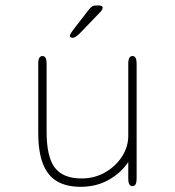

<svg xmlns="http://www.w3.org/2000/svg" viewBox="-20 -692 659 723"><path d="M140 -481Q155.5 -481 155.5 -452.5V-197Q155.5 -101 186.5 -60.5Q217.5 -20 287 -20Q336 -20 375.8 -42.8Q415.5 -65.5 439.2 -102.2Q463 -139 463 -181V-452.5Q463 -481 479 -481Q494.5 -481 494.5 -452.5V-19.5Q494.5 9 479 9Q463 9 463 -19.5V-82Q436.5 -41.5 389.8 -15Q343 11.5 283.5 11.5Q230.5 11.5 195 -9.2Q159.5 -30 141.8 -75Q124 -120 124 -192.5V-452.5Q124 -481 140 -481ZM253 -549.5Q251 -549.5 247 -551.2Q243 -553 243 -557Q243 -563 257.5 -582L314 -655Q321 -664 326.8 -667.8Q332.5 -671.5 343.5 -671.5H351.5Q357.5 -671.5 362 -669.5Q366.5 -667.5 366.5 -663Q366.5 -655.5 357.5 -646.5L281 -567Q273 -559 266 -554.2Q259 -549.5 253 -549.5Z"/></svg>

Font: Sono ExtraLight
Style: Regular
Weight: 200
Designer: Tyler Finck
Foundry: Tyler Finck
Version: Version 2.112